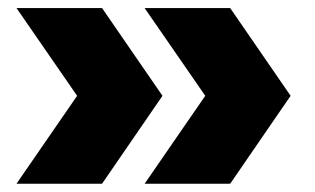

<svg xmlns="http://www.w3.org/2000/svg" viewBox="-20 -523 785 478"><path d="M21 -65.5 172 -284.5 21 -503H234L384.5 -284.5L234 -65.5ZM340 -65.5 491 -284.5 340 -503H553L703.5 -284.5L553 -65.5Z"/></svg>

Font: Encode Sans Expanded Expanded ExtraBold
Style: Regular
Weight: 800
Width: 7
Designer: Multiple Designers
Foundry: Impallari Type
Version: Version 3.000; ttfautohint (v1.8.3) -l 8 -r 50 -G 200 -x 14 